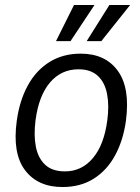

<svg xmlns="http://www.w3.org/2000/svg" viewBox="-20 -743 563 773"><path d="M231.5 10Q132 10 80.8 -57.8Q29.5 -125.5 47.5 -256.5Q58.5 -337.5 91.8 -398.5Q125 -459.5 179 -493.2Q233 -527 305 -527Q404 -527 454.2 -458Q504.5 -389 487 -256.5Q476 -177.5 443.2 -117.2Q410.5 -57 357.2 -23.5Q304 10 231.5 10ZM241.5 -53Q309 -53 354 -106.5Q399 -160 412 -258.5Q420 -317.5 411.2 -364Q402.5 -410.5 374.2 -437.2Q346 -464 296 -464Q226.5 -464 181.2 -410.8Q136 -357.5 123 -258.5Q115.5 -199.5 124.2 -153.2Q133 -107 161.5 -80Q190 -53 241.5 -53ZM278 -723 205.5 -577.5H264L360.5 -723ZM420.5 -723 329 -577.5H388L504 -723Z"/></svg>

Font: Public Sans Light
Style: Italic
Weight: 300
Italic angle: -8°
Designer: The Public Sans project authors (U.S. Web Design System). Libre Franklin designed by Pablo Impallari and Rodrigo Fuenzal
Version: Version 1.007; ttfautohint (v1.8.1) -l 8 -r 50 -G 200 -x 14 